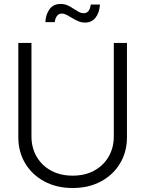

<svg xmlns="http://www.w3.org/2000/svg" viewBox="-20 -946 739 977"><path d="M349.6 10.7Q268.1 10.7 205.6 -22.9Q143.1 -56.6 108.2 -115Q73.2 -173.3 73.2 -247.6V-727.5H140.1V-252.4Q140.1 -194.3 166.3 -149.2Q192.4 -104 239.5 -78.1Q286.6 -52.2 349.6 -52.2Q413.1 -52.2 460 -78.1Q506.8 -104 533 -149.2Q559.1 -194.3 559.1 -252.4V-727.5H626V-247.6Q626 -173.3 591.1 -115Q556.2 -56.6 493.9 -22.9Q431.6 10.7 349.6 10.7ZM413.1 -831.1Q394.5 -831.1 378.2 -838.1Q361.8 -845.2 347.2 -854.2Q332.5 -863.3 319.3 -870.1Q306.2 -877 294.4 -877Q278.3 -877 269.3 -864Q260.3 -851.1 258.8 -833.5H210.9Q212.9 -873.5 232.4 -899.7Q252 -925.8 287.6 -925.8Q308.1 -925.8 324 -918.7Q339.8 -911.6 353.5 -902.3Q367.2 -893.1 379.9 -886Q392.6 -878.9 405.8 -878.9Q420.9 -878.9 429.7 -889.2Q438.5 -899.4 441.9 -922.9H488.8Q485.8 -880.9 466.1 -856Q446.3 -831.1 413.1 -831.1Z"/></svg>

Font: Inter 28pt Light
Style: Regular
Weight: 300
Designer: Rasmus Andersson
Foundry: rsms
Version: Version 4.001;git-66647c0bb